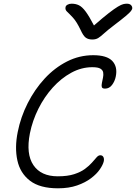

<svg xmlns="http://www.w3.org/2000/svg" viewBox="-20 -1010 736 1040"><path d="M294 10Q196 10 142.5 -31Q89 -72 74 -141.5Q59 -211 76 -295Q92 -376 130 -451Q168 -526 222 -584.5Q276 -643 343 -677Q410 -711 485 -711Q559 -711 588.5 -679.5Q618 -648 607 -595Q602 -570 587 -550Q572 -530 549 -530Q534 -530 531.5 -538.5Q529 -547 532 -560.5Q535 -574 538 -590Q541 -604 539 -617Q537 -630 524 -638Q511 -646 480 -646Q421 -646 366 -616Q311 -586 265.5 -535.5Q220 -485 188 -421Q156 -357 142 -288Q120 -176 161 -115.5Q202 -55 293 -55Q346 -55 381.5 -66.5Q417 -78 440 -95Q463 -112 478 -129Q493 -146 503 -157.5Q513 -169 523 -169Q535 -169 540 -159.5Q545 -150 542 -136Q538 -118 521 -93Q504 -68 473 -44.5Q442 -21 397.5 -5.5Q353 10 294 10ZM667 -990Q683 -990 690.5 -981.5Q698 -973 696 -962Q694 -956 687.5 -948Q681 -940 661.5 -923.5Q642 -907 600 -875Q563 -847 544 -829.5Q525 -812 512 -804Q499 -796 480 -796Q458 -796 444.5 -806Q431 -816 417 -847Q395 -893 375 -914.5Q355 -936 343.5 -946.5Q332 -957 335 -971Q336 -979 345.5 -984.5Q355 -990 368 -990Q390 -990 407.5 -981.5Q425 -973 444 -947.5Q463 -922 489 -872Q538 -915 569 -939Q600 -963 618.5 -974Q637 -985 647.5 -987.5Q658 -990 667 -990Z"/></svg>

Font: Shantell Sans Normal
Style: Italic
Weight: 300
Italic angle: -11.31°
Designer: Stephen Nixon, Anya Danilova, Shantell Martin
Foundry: Arrow Type
Version: Version 1.008;[a672d596b]